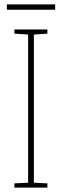

<svg xmlns="http://www.w3.org/2000/svg" viewBox="-20 -847 278 867"><path d="M194 0H45V-19L107 -22V-691L45 -695V-714H194V-695L133 -691V-22L194 -19ZM229 -827V-803H11V-827Z"/></svg>

Font: Noto Sans Tamil Condensed Thin
Style: Regular
Weight: 100
Width: 3
Designer: Jelle Bosma - Monotype Design Team
Foundry: Monotype Imaging Inc.
Version: Version 2.004; ttfautohint (v1.8.4.7-5d5b)